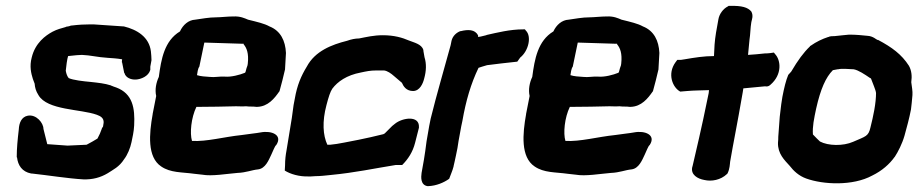

<svg xmlns="http://www.w3.org/2000/svg" viewBox="-20 -604 3128 654"><path d="M44 -163C40 -129 37 -98 37 -69V-68H38C41 -41 55 -19 86 -13H88C144 -7 211 4 264 7C295 8 322 1 347 -14C365 -26 386 -35 403 -62C414 -76 424 -100 428 -120C431 -135 436 -155 437 -177C440 -236 432 -285 376 -306C370 -308 364 -310 360 -312H359L358 -313C336 -320 315 -322 288 -325C265 -327 229 -331 214 -338C209 -344 206 -352 204 -363C205 -376 209 -405 212 -413C219 -414 231 -415 241 -416C246 -416 256 -417 259 -417C288 -416 312 -409 347 -407C361 -406 379 -405 396 -402C396 -401 395 -396 395 -392L396 -391L403 -356L404 -355C408 -340 425 -332 443 -333C460 -334 486 -344 492 -366V-367V-377L496 -399C496 -409 495 -418 494 -429C488 -478 447 -503 402 -514H401L298 -521H289C269 -521 248 -520 224 -517H222C218 -515 213 -514 206 -513H205L204 -512C190 -508 174 -504 159 -496C135 -483 100 -458 88 -408C80 -378 86 -354 92 -335L98 -319C99 -306 102 -294 111 -280C141 -228 255 -233 310 -213C324 -208 334 -201 333 -186L331 -173L327 -167V-166C320 -147 321 -150 312 -132C301 -125 288 -118 275 -111L210 -108L141 -113L128 -165C128 -185 104 -215 75 -210C53 -206 45 -185 44 -163Z M521 -342C512 -323 507 -299 512 -277C508 -257 504 -235 500 -216V-215C488 -148 481 -69 529 -37C561 -15 599 -18 642 -12L669 -9C702 -3 752 -12 789 -15C818 -16 838 -25 859 -27C884 -30 895 -58 904 -77C910 -89 916 -107 921 -110C944 -145 904 -160 868 -153C852 -150 829 -148 803 -144C744 -138 684 -121 634 -124C626 -150 631 -203 649 -240H658C686 -240 754 -241 784 -242C794 -242 805 -241 818 -242C825 -241 832 -241 837 -241C841 -241 846 -241 853 -240H856C893 -241 915 -269 931 -292L932 -293C939 -318 945 -342 951 -368V-370C952 -389 953 -406 954 -423V-424C952 -465 936 -499 898 -514C880 -524 857 -529 825 -537C813 -542 799 -549 775 -548C756 -548 731 -545 717 -545C691 -545 667 -540 645 -537C622 -536 603 -519 593 -497C540 -465 529 -403 521 -342ZM651 -348C652 -355 654 -371 659 -377L676 -459L804 -455H810V-453C820 -441 828 -423 824 -387L823 -381C821 -377 819 -369 816 -358L814 -356C797 -349 767 -341 746 -343C724 -344 712 -340 695 -342C679 -343 663 -344 651 -348Z M980 -246 974 -202 956 -92C953 -76 951 -60 951 -41L950 -23C969 -11 999 -2 1031 -3H1039L1055 -4C1070 -4 1089 -6 1107 -8C1190 -16 1253 -30 1328 -42H1350C1370 -62 1386 -86 1394 -118L1407 -169V-171C1409 -212 1351 -203 1326 -183L1316 -175L1290 -149C1289 -149 1289 -149 1286 -147C1255 -139 1230 -134 1202 -128C1174 -123 1131 -113 1105 -111H1095C1080 -143 1077 -190 1092 -246C1099 -273 1105 -292 1112 -302C1130 -326 1161 -348 1209 -357C1228 -361 1241 -364 1262 -364H1288C1299 -363 1312 -354 1322 -345C1330 -338 1340 -330 1349 -322C1354 -310 1364 -294 1387 -294C1410 -294 1421 -320 1425 -337C1432 -362 1433 -387 1426 -409C1425 -418 1422 -428 1422 -434C1416 -454 1390 -459 1373 -466C1350 -476 1322 -484 1284 -484C1253 -484 1229 -478 1203 -473C1190 -473 1176 -470 1162 -465C1110 -452 1053 -430 1025 -377C1006 -346 992 -314 984 -267Z M1433 -123C1430 -99 1427 -78 1424 -60L1416 -15C1414 -1 1412 26 1436 30H1439C1466 29 1492 18 1510 5C1514 -7 1521 -21 1525 -37V-38C1526 -44 1531 -62 1533 -74C1537 -92 1540 -108 1542 -124C1547 -148 1549 -166 1555 -192C1567 -261 1584 -319 1610 -373C1617 -375 1627 -379 1639 -382C1667 -386 1707 -390 1742 -394L1752 -408C1780 -430 1792 -480 1771 -500L1768 -504H1762C1717 -504 1674 -493 1638 -485L1636 -484C1621 -480 1611 -478 1608 -478L1609 -481L1608 -484C1598 -504 1574 -504 1550 -498H1548C1535 -493 1522 -482 1518 -465L1515 -450C1493 -369 1468 -285 1447 -200L1442 -175Z M1793 -342C1784 -323 1779 -299 1784 -277C1780 -257 1776 -235 1772 -216V-215C1760 -148 1753 -69 1801 -37C1833 -15 1871 -18 1914 -12L1941 -9C1974 -3 2024 -12 2061 -15C2090 -16 2110 -25 2131 -27C2156 -30 2167 -58 2176 -77C2182 -89 2188 -107 2193 -110C2216 -145 2176 -160 2140 -153C2124 -150 2101 -148 2075 -144C2016 -138 1956 -121 1906 -124C1898 -150 1903 -203 1921 -240H1930C1958 -240 2026 -241 2056 -242C2066 -242 2077 -241 2090 -242C2097 -241 2104 -241 2109 -241C2113 -241 2118 -241 2125 -240H2128C2165 -241 2187 -269 2203 -292L2204 -293C2211 -318 2217 -342 2223 -368V-370C2224 -389 2225 -406 2226 -423V-424C2224 -465 2208 -499 2170 -514C2152 -524 2129 -529 2097 -537C2085 -542 2071 -549 2047 -548C2028 -548 2003 -545 1989 -545C1963 -545 1939 -540 1917 -537C1894 -536 1875 -519 1865 -497C1812 -465 1801 -403 1793 -342ZM1923 -348C1924 -355 1926 -371 1931 -377L1948 -459L2076 -455H2082V-453C2092 -441 2100 -423 2096 -387L2095 -381C2093 -377 2091 -369 2088 -358L2086 -356C2069 -349 2039 -341 2018 -343C1996 -344 1984 -340 1967 -342C1951 -343 1935 -344 1923 -348Z M2281 -392C2252 -352 2271 -306 2297 -292L2321 -294C2342 -296 2370 -296 2395 -297L2394 -287C2366 -149 2352 -96 2339 -38L2338 -35C2332 -9 2356 5 2379 9C2404 15 2435 9 2456 -11L2458 -13C2466 -29 2466 -45 2467 -53C2478 -118 2490 -174 2510 -290L2512 -303C2536 -305 2564 -308 2586 -310C2589 -310 2595 -307 2604 -315C2645 -350 2640 -399 2620 -420L2616 -425C2611 -424 2597 -422 2587 -422H2585C2565 -420 2548 -418 2528 -417C2530 -435 2531 -451 2533 -469C2536 -487 2536 -510 2539 -527L2540 -532C2541 -537 2547 -551 2539 -565C2527 -579 2507 -585 2466 -584H2462L2459 -582C2443 -574 2430 -556 2427 -538L2419 -493C2414 -463 2413 -440 2412 -413C2378 -413 2347 -408 2312 -402L2299 -400H2287Z M2645 -274C2642 -257 2640 -241 2638 -223L2636 -206L2631 -138C2631 -132 2631 -127 2630 -118C2629 -80 2652 -59 2670 -39C2683 -22 2701 -5 2726 4C2784 25 2885 30 2951 -6C2984 -22 3010 -45 3027 -69L3028 -70C3039 -87 3053 -114 3061 -142C3069 -171 3077 -200 3083 -231C3085 -244 3086 -260 3088 -280C3089 -294 3086 -308 3084 -324C3087 -345 3085 -364 3076 -380C3051 -419 3018 -443 2971 -468H2969C2965 -469 2954 -481 2935 -482C2917 -484 2894 -486 2874 -486H2872C2856 -484 2846 -484 2823 -481C2818 -481 2806 -481 2802 -478H2801C2780 -471 2761 -462 2741 -448L2739 -447V-446C2717 -425 2698 -399 2675 -360L2665 -349C2657 -330 2651 -305 2645 -274ZM2751 -187C2754 -203 2756 -218 2760 -234C2775 -301 2793 -341 2817 -365C2822 -366 2827 -367 2833 -368H2835C2847 -371 2868 -369 2888 -368C2904 -365 2925 -351 2944 -338H2945L2947 -336C2953 -319 2963 -298 2964 -287C2964 -272 2962 -251 2958 -229C2954 -208 2950 -189 2945 -170C2938 -139 2929 -140 2886 -121C2852 -106 2801 -107 2773 -122C2768 -126 2757 -138 2749 -146C2748 -159 2749 -173 2751 -187Z"/></svg>

Font: Vapor
Style: ExBdObl
Weight: 800
Foundry: Cannot Into Space Fonts
Version: Version 0.179